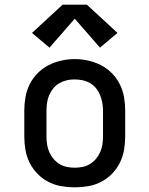

<svg xmlns="http://www.w3.org/2000/svg" viewBox="-20 -794 640 822"><path d="M300 8Q271 8 242 3Q213 -2 187 -15.5Q161 -29 140.5 -50Q120 -71 107 -97Q94 -123 89 -152Q84 -181 84 -210V-320Q84 -349 89 -378Q94 -407 107 -433Q120 -459 140.5 -480Q161 -501 187 -514.5Q213 -528 242 -534.5Q271 -541 300 -541Q329 -541 358 -534.5Q387 -528 413 -514.5Q439 -501 459.5 -480Q480 -459 493 -433Q506 -407 511 -378Q516 -349 516 -320V-210Q516 -181 511 -152Q506 -123 493 -97Q480 -71 459.5 -50Q439 -29 413 -15.5Q387 -2 358 3Q329 8 300 8ZM300 -76Q317 -76 334 -79.5Q351 -83 365.5 -92Q380 -101 391 -114Q402 -127 409 -143Q416 -159 418.5 -176Q421 -193 421 -210V-320Q421 -337 418 -354Q415 -371 408.5 -387Q402 -403 391 -416.5Q380 -430 365 -438.5Q350 -447 333 -450.5Q316 -454 298 -454Q281 -454 264.5 -450Q248 -446 233.5 -437.5Q219 -429 208 -415.5Q197 -402 190.5 -386.5Q184 -371 181.5 -354Q179 -337 179 -320V-210Q179 -193 181.5 -176Q184 -159 191 -143Q198 -127 209 -114Q220 -101 234.5 -92Q249 -83 266 -79.5Q283 -76 300 -76ZM192 -590 117 -653 248 -774H352L483 -653L408 -590L300 -714Z"/></svg>

Font: Iosevka Slab Medium Extended
Style: Regular
Weight: 500
Width: 7
Monospace: yes
Designer: Belleve Invis
Foundry: Belleve Invis
Version: Version 11.1.1; ttfautohint (v1.8.3)